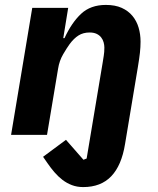

<svg xmlns="http://www.w3.org/2000/svg" viewBox="-20 -548 640 780"><path d="M318 212Q293 212 272 204Q251 196 233.5 182.5Q216 169 201 151.5Q186 134 173 115L155 89L248 20L319 101L332 96L397 -293Q399 -307 401.5 -321.5Q404 -336 404 -355Q404 -365 401 -376Q398 -387 391 -396Q384 -405 372.5 -410.5Q361 -416 344 -416Q318 -416 299 -404Q280 -392 263 -369Q252 -354 236.5 -327.5Q221 -301 216 -269L171 0H25L111 -516H257L237 -393H242Q271 -456 309.5 -492Q348 -528 410 -528Q448 -528 474.5 -516Q501 -504 518 -483.5Q535 -463 543 -436Q551 -409 551 -379Q551 -357 548.5 -334Q546 -311 540 -275L488 37Q474 124 432 168Q390 212 318 212Z"/></svg>

Font: IBM Plex Mono
Style: Bold Italic
Weight: 700
Italic angle: -9°
Monospace: yes
Designer: Mike Abbink, Paul van der Laan, Pieter van Rosmalen
Foundry: Bold Monday
Version: Version 2.3